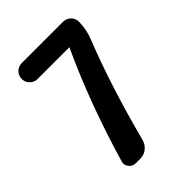

<svg xmlns="http://www.w3.org/2000/svg" viewBox="-213 -828 926 926"><g transform="rotate(-45 250.0 -365.0)"><path d="M390.6 -730.5Q414.1 -730.5 429.7 -714.4Q445.3 -698.2 445.3 -675.8Q445.3 -624 423.8 -571.3Q335 -347.7 258.8 -55.7Q252 -31.2 232.4 -15.6Q212.9 0 188.5 0H156.2Q134.8 0 121.6 -17.1Q108.4 -34.2 114.3 -53.7Q205.1 -363.3 324.2 -619.1Q324.2 -620.1 324.7 -620.1Q325.2 -620.1 325.2 -621.1Q325.2 -622.1 324.2 -622.1H109.4Q85.9 -622.1 70.3 -638.2Q54.7 -654.3 54.7 -676.3Q54.7 -698.2 70.3 -714.4Q85.9 -730.5 109.4 -730.5Z"/></g></svg>

Font: Rounded Mgen+ 1mn bold
Style: Bold
Weight: 700
Designer: [Source Han Sans]
Ryoko NISHIZUKA  (kana & ideographs); Paul D. Hunt (Latin, Greek & Cyrillic); Wenlong ZHANG  (bopomofo
Version: Version 1.059.20150602